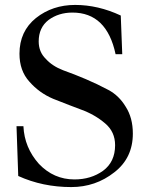

<svg xmlns="http://www.w3.org/2000/svg" viewBox="-20 -747 596 779"><path d="M54 -33 47 -235H75Q79 -148 138 -82Q198 -19 282 -19Q349 -19 398 -54Q447 -90 447 -158Q447 -212 407 -246Q365 -282 310 -302Q272 -316 196 -346Q139 -370 99 -416Q59 -460 59 -529Q59 -620 126 -674Q193 -727 285 -727Q378 -727 470 -684L476 -527H449Q413 -696 274 -696Q218 -696 177 -666Q137 -635 137 -579Q137 -536 166 -508Q192 -479 236 -462Q281 -446 328 -426Q375 -406 420 -382Q463 -359 490 -314Q519 -269 519 -205Q519 -106 444 -48Q368 12 269 12Q153 12 54 -33Z"/></svg>

Font: Bailleul Roman
Style: Roman
Weight: 400
Version: Version 1